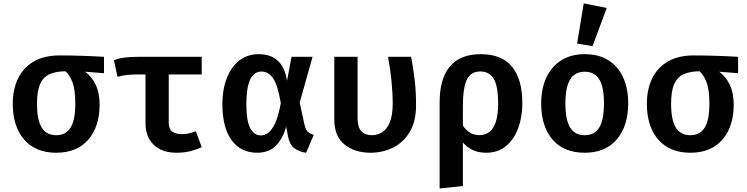

<svg xmlns="http://www.w3.org/2000/svg" viewBox="-20 -874 4348 1118"><path d="M327.7 -551.3Q387.7 -551.3 458.5 -549Q529.2 -546.7 585.6 -543.1V-447.7L475.4 -456.4Q513.8 -428.7 536.9 -381Q560 -333.3 560 -265.1Q560 -135.9 493.6 -60.3Q427.2 15.4 307.7 15.4Q187.7 15.4 121 -60.8Q54.4 -136.9 54.4 -269.7Q54.4 -354.4 85.4 -417.7Q116.4 -481 177.2 -516.2Q237.9 -551.3 327.7 -551.3ZM195.4 -269.7Q195.4 -174.4 223.3 -130.5Q251.3 -86.7 307.7 -86.7Q363.1 -86.7 390.8 -130.5Q418.5 -174.4 418.5 -270.3Q418.5 -351.3 402.3 -394.1Q386.2 -436.9 361 -459Q308.2 -458.5 271.3 -443.3Q234.4 -428.2 214.9 -387.4Q195.4 -346.7 195.4 -269.7Z M1154.4 -543.1V-440.5H962.6V-157.4Q962.6 -122.6 983.3 -107.7Q1004.1 -92.8 1038.5 -92.8Q1060 -92.8 1081 -97.7Q1102.1 -102.6 1120.5 -109.7L1154.4 -17.4Q1129.7 -4.6 1091.8 5.4Q1053.8 15.4 1007.2 15.4Q923.1 15.4 875.1 -31Q827.2 -77.4 827.2 -156.9V-440.5H779.5Q751.8 -440.5 723.3 -437.9Q694.9 -435.4 664.1 -426.7L643.6 -523.6Q671.8 -534.4 704.9 -538.7Q737.9 -543.1 781 -543.1Z M1486.2 -558.5Q1628.2 -558.5 1651.3 -403.1L1677.4 -543.1H1800L1725.1 -276.9L1752.3 -150.8Q1759.5 -119.5 1772.3 -106.9Q1785.1 -94.4 1807.2 -88.7L1762.1 15.9Q1720 8.7 1693.1 -11.8Q1666.2 -32.3 1656.9 -81L1646.2 -136.4Q1626.2 -64.6 1585.4 -24.6Q1544.6 15.4 1477.4 15.4Q1382.6 15.4 1328.7 -57.7Q1274.9 -130.8 1274.9 -268.2Q1274.9 -352.3 1300.3 -417.9Q1325.6 -483.6 1372.8 -521Q1420 -558.5 1486.2 -558.5ZM1503.1 -457.4Q1414.4 -457.4 1414.4 -268.2Q1414.4 -170.8 1436.9 -128.2Q1459.5 -85.6 1499 -85.6Q1520 -85.6 1541.3 -100.5Q1562.6 -115.4 1581.8 -156.2Q1601 -196.9 1614.9 -273.3Q1597.9 -377.9 1570.5 -417.7Q1543.1 -457.4 1503.1 -457.4Z M2373.8 -543.1Q2386.2 -479.5 2394.4 -411.3Q2402.6 -343.1 2402.6 -262.1Q2402.6 -165.6 2365.1 -104.4Q2327.7 -43.1 2267.2 -13.8Q2206.7 15.4 2137.4 15.4Q2045.1 15.4 1985.9 -32.8Q1926.7 -81 1926.7 -177.4V-543.1H2062.1V-186.7Q2062.1 -133.8 2083.8 -110.3Q2105.6 -86.7 2145.6 -86.7Q2177.9 -86.7 2205.4 -104.1Q2232.8 -121.5 2249.7 -161.8Q2266.7 -202.1 2266.7 -270.8Q2266.7 -334.4 2259.5 -404.1Q2252.3 -473.8 2239.5 -543.1Z M2779 -558.5Q2902.1 -558.5 2961.8 -485.1Q3021.5 -411.8 3021.5 -272.8Q3021.5 -192.8 2997.4 -127.4Q2973.3 -62.1 2926.2 -23.3Q2879 15.4 2810.3 15.4Q2726.7 15.4 2675.4 -44.1V209.2L2540 223.6V-280.5Q2540 -414.9 2599.5 -486.7Q2659 -558.5 2779 -558.5ZM2776.9 -457.9Q2720.5 -457.9 2697.9 -409.2Q2675.4 -360.5 2675.4 -257.4V-142.6Q2712.3 -87.2 2771.8 -87.2Q2824.6 -87.2 2852.6 -132.3Q2880.5 -177.4 2880.5 -271.3Q2880.5 -373.8 2854.4 -415.9Q2828.2 -457.9 2776.9 -457.9Z M3385.1 -558.5Q3466.2 -558.5 3522.6 -523.1Q3579 -487.7 3608.5 -423.3Q3637.9 -359 3637.9 -272.8Q3637.9 -140.5 3571.8 -62.6Q3505.6 15.4 3384.6 15.4Q3263.6 15.4 3197.4 -61.3Q3131.3 -137.9 3131.3 -271.8Q3131.3 -356.9 3161 -421.5Q3190.8 -486.2 3247.4 -522.3Q3304.1 -558.5 3385.1 -558.5ZM3385.1 -456.4Q3328.2 -456.4 3300.3 -411.8Q3272.3 -367.2 3272.3 -271.8Q3272.3 -175.4 3300 -131Q3327.7 -86.7 3384.6 -86.7Q3441.5 -86.7 3469.2 -131Q3496.9 -175.4 3496.9 -272.8Q3496.9 -367.7 3469.2 -412.1Q3441.5 -456.4 3385.1 -456.4ZM3379 -854.4 3512.8 -827.7 3430.3 -605.1 3340.5 -620.5Z M4020 -551.3Q4080 -551.3 4150.8 -549Q4221.5 -546.7 4277.9 -543.1V-447.7L4167.7 -456.4Q4206.2 -428.7 4229.2 -381Q4252.3 -333.3 4252.3 -265.1Q4252.3 -135.9 4185.9 -60.3Q4119.5 15.4 4000 15.4Q3880 15.4 3813.3 -60.8Q3746.7 -136.9 3746.7 -269.7Q3746.7 -354.4 3777.7 -417.7Q3808.7 -481 3869.5 -516.2Q3930.3 -551.3 4020 -551.3ZM3887.7 -269.7Q3887.7 -174.4 3915.6 -130.5Q3943.6 -86.7 4000 -86.7Q4055.4 -86.7 4083.1 -130.5Q4110.8 -174.4 4110.8 -270.3Q4110.8 -351.3 4094.6 -394.1Q4078.5 -436.9 4053.3 -459Q4000.5 -458.5 3963.6 -443.3Q3926.7 -428.2 3907.2 -387.4Q3887.7 -346.7 3887.7 -269.7Z"/></svg>

Font: Fira Code SemiBold
Style: Regular
Weight: 600
Designer: Carrois Corporate, Edenspiekermann AG, Nikita Prokopov
Foundry: Carrois Corporate, Edenspiekermann AG, Nikita Prokopov
Version: Version 6.002